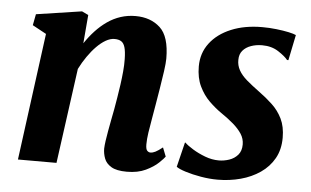

<svg xmlns="http://www.w3.org/2000/svg" viewBox="-45 -635 1152 712"><g transform="rotate(5 531.0 -279.0)"><path d="M248 -450.5Q265 -476 285 -497.5Q305 -519 328 -535Q351 -551 377.2 -559.5Q403.5 -568 432.5 -568Q488.5 -568 524 -535.5Q559.5 -503 559.5 -420.5Q559.5 -404.5 555.2 -373.5Q551 -342.5 545.2 -308.2Q539.5 -274 535 -247Q531 -222 526 -194.5Q521 -167 517.2 -141.5Q513.5 -116 513.5 -97.5Q513.5 -79.5 519 -74Q524.5 -68.5 531 -68.5Q539.5 -68.5 549.5 -73.5Q559.5 -78.5 576 -91.5L589 -58.5Q584.5 -51.5 567 -34.8Q549.5 -18 520.2 -4Q491 10 450 10Q411.5 10 392 -1.8Q372.5 -13.5 365.8 -31.5Q359 -49.5 359 -68.5Q359.5 -80.5 361.8 -97.2Q364 -114 367.8 -134Q371.5 -154 375.5 -175.5Q379.5 -197 383.5 -217Q387 -237 391 -261Q395 -285 398.5 -310Q402 -335 404.2 -359.5Q406.5 -384 406 -405.5Q405.5 -434 401 -449.2Q396.5 -464.5 387 -470.5Q377.5 -476.5 362 -476.5Q346.5 -476.5 329.5 -466.8Q312.5 -457 296 -440.2Q279.5 -423.5 264 -401.2Q248.5 -379 236 -354L187.5 0H44L107 -473L55.5 -501L63.5 -542.5L233 -568L257 -556.5Z M1011 -454.5H1006Q996 -467.5 970.5 -484.2Q945 -501 909.5 -501Q887 -501 868 -494.2Q849 -487.5 837.5 -474Q826 -460.5 826 -439.5Q825.5 -419 835.5 -401Q845.5 -383 865.2 -366Q885 -349 913 -328.5Q940 -309 963.2 -287.2Q986.5 -265.5 1000.8 -236.2Q1015 -207 1015 -166Q1015 -121.5 996.5 -88.8Q978 -56 946 -34Q914 -12 873.2 -1Q832.5 10 787.5 10Q757.5 10 725.5 4.5Q693.5 -1 668 -9Q642.5 -17 633 -24.5L655.5 -116.5H657.5Q667.5 -106.5 688.2 -93.8Q709 -81 734.8 -71.2Q760.5 -61.5 786 -61.5Q805.5 -61.5 824.8 -68Q844 -74.5 856.8 -89.2Q869.5 -104 869.5 -128Q869.5 -149.5 857.8 -167.5Q846 -185.5 826 -202.8Q806 -220 779.5 -238Q757 -253.5 734.5 -275.5Q712 -297.5 697 -328.8Q682 -360 682 -402.5Q682 -452 710.2 -489.2Q738.5 -526.5 788.5 -547.2Q838.5 -568 904 -568Q931 -568 957 -565Q983 -562 1002.8 -557.8Q1022.5 -553.5 1030.5 -549.5Z"/></g></svg>

Font: Merriweather ExtraBold
Style: Italic
Weight: 800
Italic angle: -7.8°
Version: Version 2.101